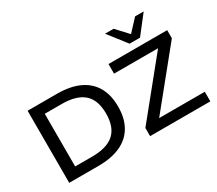

<svg xmlns="http://www.w3.org/2000/svg" viewBox="-162 -1284 1835 1626"><g transform="rotate(-30 756.0 -471.0)"><path d="M101 0V-705H387Q516 -705 604 -664.5Q692 -624 737.5 -545.5Q783 -467 783 -353Q783 -239 737.5 -160Q692 -81 603.5 -40.5Q515 0 387 0ZM214 -95H380Q525 -95 595 -158Q665 -221 665 -353Q665 -485 594.5 -547.5Q524 -610 380 -610H214ZM892 0V-80L1355 -651L1360 -611H892V-705H1466V-626L1003 -55L998 -94H1481V0ZM1133 -765 995 -942H1079L1184 -829L1289 -942H1373L1235 -765Z"/></g></svg>

Font: Nunito Sans 10pt SemiExpanded SemiBold
Style: Regular
Weight: 600
Width: 6
Designer: Vernon Adams
Foundry: Vernon Adams
Version: Version 3.101;gftools[0.9.27]